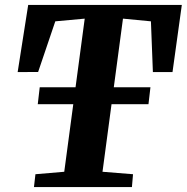

<svg xmlns="http://www.w3.org/2000/svg" viewBox="-20 -763 762 783"><path d="M118.5 0 124.5 -52.5 242 -62.5 325.5 -687 205.5 -676 135.5 -469.5 52 -469 95 -743H721.5L683.5 -469H603.5L595.5 -676L481.5 -687L398 -62.5L522.5 -52.5L518 0ZM134 -338 142 -407H593.5L585.5 -338Z"/></svg>

Font: Merriweather 20pt ExtraBold
Style: Italic
Weight: 800
Italic angle: -7.8°
Version: Version 2.101